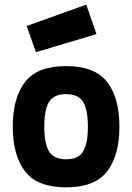

<svg xmlns="http://www.w3.org/2000/svg" viewBox="-20 -796 570 828"><path d="M88 -442.5Q141 -511 265 -511Q389 -511 442 -442.5Q495 -374 495 -250Q495 -126 442 -57Q389 12 265 12Q141 12 88 -57Q35 -126 35 -250Q35 -374 88 -442.5ZM191.5 -143Q212 -109 265 -109Q318 -109 338.5 -143Q359 -177 359 -250Q359 -323 338.5 -356.5Q318 -390 265 -390Q212 -390 191.5 -356.5Q171 -323 171 -250Q171 -177 191.5 -143ZM95 -684 352 -776 396 -649 135 -571Z"/></svg>

Font: TypoPRO Titillium Text
Style: 999 wt
Weight: 900
Designer: Accademia di Belle Arti di Urbino and others
Foundry: Accademia di Belle Arti di Urbino and others.
Version: Version 25.000